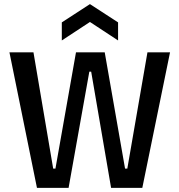

<svg xmlns="http://www.w3.org/2000/svg" viewBox="-20 -915 874 935"><path d="M160 0 26 -660H143L239 -94H250L350 -660H490L589 -94H600L698 -660H808L673 0H521L424 -566H415L314 0ZM281 -718V-806L418 -895L555 -806V-718L418 -808Z"/></svg>

Font: Bricolage Grotesque SemiCondensed Medium
Style: Regular
Weight: 500
Width: 4
Designer: Mathieu Triay
Foundry: Atelier Triay
Version: Version 1.001;gftools[0.9.33.dev8+g029e19f]